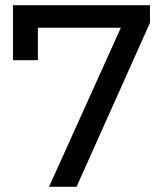

<svg xmlns="http://www.w3.org/2000/svg" viewBox="-20 -720 638 740"><path d="M169 0 466 -658 492 -613H76L126 -662V-488H30V-700H558V-632L275 0Z"/></svg>

Font: MOST Montserrat Medium
Style: Regular
Weight: 500
Designer: Julieta Ulanovsky
Foundry: Julieta Ulanovsky
Version: Version 8.000;March 11, 2024;FontCreator 15.0.0.2926 64-bit